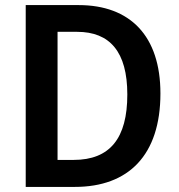

<svg xmlns="http://www.w3.org/2000/svg" viewBox="-20 -734 702 754"><path d="M610 -367C610 -593 491 -714 289 -714H81V0H274C485 0 610 -125 610 -367ZM480 -363C480 -191 412 -106 269 -106H206V-609H283C411 -609 480 -531 480 -363Z"/></svg>

Font: Noto Sans Myanmar UI SemiCondensed SemiBold
Style: Regular
Weight: 600
Width: 4
Designer: Monotype Design Team
Foundry: Monotype Imaging Inc.
Version: Version 2.103